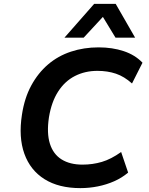

<svg xmlns="http://www.w3.org/2000/svg" viewBox="-20 -959 766 989"><path d="M394 10Q283 10 209.5 -36Q136 -82 105.5 -167Q75 -252 93 -368Q106 -454 141 -518.5Q176 -583 227.5 -627Q279 -671 345.5 -693Q412 -715 488 -715Q559 -715 617.5 -695.5Q676 -676 714 -636L660 -529Q620 -565 577 -579.5Q534 -594 482 -594Q418 -594 366 -567.5Q314 -541 279.5 -487.5Q245 -434 232 -354Q220 -273 237 -219Q254 -165 297 -138Q340 -111 405 -111Q457 -111 504.5 -125Q552 -139 604 -176L640 -70Q608 -43 568.5 -25.5Q529 -8 484.5 1Q440 10 394 10ZM312 -765 465 -939H576L676 -765H575L510 -872L411 -765Z"/></svg>

Font: Nunito Sans 6pt
Style: Bold Italic
Weight: 700
Italic angle: -9°
Version: Version 3.101;gftools[0.9.27]